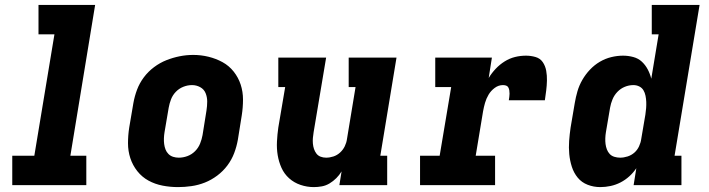

<svg xmlns="http://www.w3.org/2000/svg" viewBox="-20 -755 2890 783"><path d="M30 0V-120H120L202 -615H137V-735H368L267 -120H332V0Z M706 8Q674 8 643 2Q612 -4 585.5 -18.5Q559 -33 540 -57Q521 -81 511.5 -110Q502 -139 502 -171Q502 -203 507 -235L524 -335Q529 -363 539 -389.5Q549 -416 566.5 -439.5Q584 -463 608 -481Q632 -499 658.5 -509.5Q685 -520 712.5 -525.5Q740 -531 768 -531Q800 -531 830.5 -523.5Q861 -516 887.5 -501.5Q914 -487 933 -463Q952 -439 961.5 -410Q971 -381 971 -349Q971 -317 966 -285L950 -185Q945 -157 935 -130.5Q925 -104 907.5 -80.5Q890 -57 866 -39Q842 -21 815.5 -10.5Q789 0 761 4Q733 8 706 8ZM709 -112Q727 -112 744.5 -118.5Q762 -125 775.5 -138.5Q789 -152 796 -169.5Q803 -187 806 -204L822 -304Q825 -323 825 -341Q825 -359 818.5 -375Q812 -391 796.5 -399.5Q781 -408 763 -408Q745 -408 727.5 -401Q710 -394 697 -380.5Q684 -367 677.5 -350Q671 -333 668 -316L651 -216Q649 -204 648.5 -191.5Q648 -179 649.5 -167.5Q651 -156 655 -145.5Q659 -135 667 -127Q675 -119 686 -115.5Q697 -112 709 -112Z M1260 8Q1232 8 1205.5 -1Q1179 -10 1159 -28Q1139 -46 1128 -70.5Q1117 -95 1112.5 -122Q1108 -149 1109.5 -178Q1111 -207 1115 -235L1143 -400H1115V-520H1310L1259 -216Q1257 -204 1256 -192.5Q1255 -181 1256 -169.5Q1257 -158 1260.5 -147.5Q1264 -137 1270.5 -128.5Q1277 -120 1287.5 -116Q1298 -112 1310 -112Q1325 -112 1340 -117Q1355 -122 1367 -133Q1379 -144 1386 -158.5Q1393 -173 1395 -188L1430 -400H1402V-520H1597L1531 -120H1559V0H1364L1373 -56Q1364 -41 1351.5 -28.5Q1339 -16 1324 -7Q1309 2 1292.5 5Q1276 8 1260 8Z M1693 0V-120H1773L1820 -400H1755V-520H1986L1973 -437Q1985 -457 2001.5 -474.5Q2018 -492 2038 -504.5Q2058 -517 2080 -522.5Q2102 -528 2125 -528Q2145 -528 2164 -522.5Q2183 -517 2193.5 -501.5Q2204 -486 2207.5 -466.5Q2211 -447 2210.5 -426.5Q2210 -406 2207.5 -386Q2205 -366 2202 -346H2055Q2056 -353 2057 -359.5Q2058 -366 2058 -373Q2058 -380 2057 -386.5Q2056 -393 2053 -398.5Q2050 -404 2044 -406Q2038 -408 2031 -408Q2013 -408 1997.5 -396.5Q1982 -385 1972.5 -369Q1963 -353 1958 -335.5Q1953 -318 1950 -301L1920 -120H1999V0Z M2428 8Q2401 8 2376.5 -1.5Q2352 -11 2336 -30.5Q2320 -50 2312 -75Q2304 -100 2301.5 -126.5Q2299 -153 2301 -180.5Q2303 -208 2307 -235L2324 -335Q2328 -359 2335 -383Q2342 -407 2355 -429.5Q2368 -452 2386 -471Q2404 -490 2426 -503Q2448 -516 2472.5 -522Q2497 -528 2521 -528Q2542 -528 2562.5 -522.5Q2583 -517 2597.5 -503.5Q2612 -490 2621.5 -472Q2631 -454 2636 -434L2666 -615H2638V-735H2833L2731 -120H2759V0H2564L2575 -69Q2563 -51 2546.5 -36Q2530 -21 2510.5 -11Q2491 -1 2470 3.5Q2449 8 2428 8ZM2509 -112Q2524 -112 2539.5 -117Q2555 -122 2567 -132.5Q2579 -143 2586 -158Q2593 -173 2595 -188L2612 -288Q2614 -301 2615 -314Q2616 -327 2615.5 -339.5Q2615 -352 2612.5 -364.5Q2610 -377 2604 -387Q2598 -397 2587 -402.5Q2576 -408 2563 -408Q2545 -408 2528 -401Q2511 -394 2498 -380.5Q2485 -367 2478 -350Q2471 -333 2468 -316L2451 -216Q2449 -204 2448.5 -191.5Q2448 -179 2449.5 -167.5Q2451 -156 2455 -145.5Q2459 -135 2466.5 -127Q2474 -119 2485.5 -115.5Q2497 -112 2509 -112Z"/></svg>

Font: Iosevka Etoile Heavy Oblique
Style: Regular
Weight: 900
Italic angle: -9°
Designer: Belleve Invis
Foundry: Belleve Invis
Version: Version 15.5.2; ttfautohint (v1.8.4)